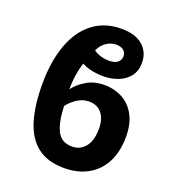

<svg xmlns="http://www.w3.org/2000/svg" viewBox="-140 -872 890 988"><g transform="rotate(20 305.0 -377.5)"><path d="M323 10Q231 10 175.5 -33.5Q120 -77 95 -159.5Q70 -242 70 -358Q70 -483 103.5 -574.5Q137 -666 201.5 -715.5Q266 -765 358 -765Q434 -765 474.5 -729Q515 -693 515 -636Q515 -591 492 -561.5Q469 -532 431.5 -517.5Q394 -503 352 -503Q281 -503 232 -529Q222 -499 216 -460.5Q210 -422 210 -380Q234 -413 276 -438Q318 -463 372 -463Q428 -463 472.5 -439Q517 -415 542.5 -367.5Q568 -320 568 -250Q568 -168 537.5 -109.5Q507 -51 451.5 -20.5Q396 10 323 10ZM351 -588Q382 -588 398 -601Q414 -614 414 -635Q414 -656 399 -667.5Q384 -679 359 -679Q330 -679 305 -661.5Q280 -644 266 -614Q281 -602 304.5 -595Q328 -588 351 -588ZM323 -108Q368 -108 395.5 -142.5Q423 -177 423 -242Q423 -295 398 -325.5Q373 -356 328 -356Q294 -356 264 -336.5Q234 -317 214 -290Q217 -202 241 -155Q265 -108 323 -108Z"/></g></svg>

Font: Noto Sans SemiCondensed
Style: Bold
Weight: 700
Width: 4
Designer: Monotype Design Team
Foundry: Monotype Imaging Inc.
Version: Version 2.013; ttfautohint (v1.8.4.7-5d5b)